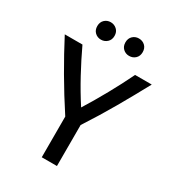

<svg xmlns="http://www.w3.org/2000/svg" viewBox="-209 -1009 1024 1128"><g transform="rotate(30 303.0 -445.0)"><path d="M252 0V-276Q182 -383 121.5 -487Q61 -591 8 -693H128Q166 -612 211 -529Q256 -446 306 -369Q354 -446 400 -529Q446 -612 485 -693H598Q543 -591 483.5 -487.5Q424 -384 355 -278V0ZM398 -772Q374 -772 357 -788Q340 -804 340 -831Q340 -858 357 -874Q374 -890 398 -890Q423 -890 440 -874Q457 -858 457 -831Q457 -804 440 -788Q423 -772 398 -772ZM207 -772Q183 -772 166 -788Q149 -804 149 -831Q149 -858 166 -874Q183 -890 207 -890Q231 -890 248.5 -874Q266 -858 266 -831Q266 -804 248.5 -788Q231 -772 207 -772Z"/></g></svg>

Font: Ubuntu Sans Medium
Style: Regular
Weight: 500
Designer: Dalton Maag Ltd
Foundry: Dalton Maag Ltd
Version: Version 1.006; ttfautohint (v1.8.4.7-5d5b)